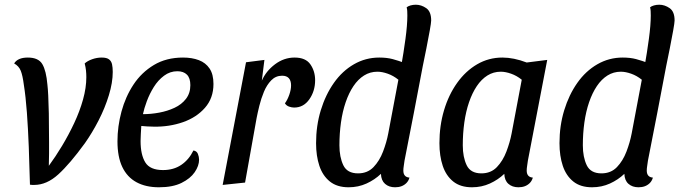

<svg xmlns="http://www.w3.org/2000/svg" viewBox="-20 -774 2880 814"><path d="M125 10Q121 10 116.5 10Q112 10 107 9Q105 -73 102 -151Q99 -229 94 -297Q89 -365 81 -415Q76 -454 68 -474Q60 -494 40 -505Q47 -517 61.5 -523.5Q76 -530 98 -530Q143 -530 159.5 -502Q176 -474 181 -415Q183 -398 184.5 -369Q186 -340 187 -293Q188 -246 188 -171Q188 -149 188 -123.5Q188 -98 187 -71Q215 -109 243 -155.5Q271 -202 294.5 -252Q318 -302 332 -352Q346 -402 346 -447Q346 -461 344.5 -475.5Q343 -490 339 -505Q351 -516 371 -523Q391 -530 411 -530Q432 -530 442 -522.5Q452 -515 455 -501.5Q458 -488 458 -469Q458 -424 441.5 -370Q425 -316 398 -263.5Q371 -211 340 -167Q276 -79 227 -34.5Q178 10 125 10Z M654 20Q598 20 558.5 -1.5Q519 -23 498.5 -66Q478 -109 478 -175Q478 -238 495 -301Q512 -364 546 -415.5Q580 -467 632.5 -498.5Q685 -530 756 -530Q794 -530 823 -519Q852 -508 868.5 -483.5Q885 -459 885 -418Q885 -358 849 -317Q813 -276 755.5 -256Q698 -236 633 -237Q620 -237 604 -238Q588 -239 579 -240Q578 -222 577 -205.5Q576 -189 576 -176Q576 -118 596 -85.5Q616 -53 671 -53Q716 -53 748.5 -75Q781 -97 800 -136Q814 -134 819 -121.5Q824 -109 824 -97Q824 -71 805.5 -44Q787 -17 749.5 1.5Q712 20 654 20ZM586 -290Q620 -290 655 -296.5Q690 -303 720 -317Q750 -331 768.5 -355Q787 -379 787 -413Q787 -443 772.5 -457.5Q758 -472 732 -472Q701 -472 675.5 -453Q650 -434 632 -405Q614 -376 602.5 -345Q591 -314 586 -290Z M924 10 1023 -510 1101 -520 1090 -432Q1108 -473 1146 -501.5Q1184 -530 1229 -530Q1276 -530 1296 -501Q1316 -472 1316 -434Q1316 -388 1291.5 -353Q1267 -318 1227 -318Q1217 -318 1205.5 -322Q1194 -326 1188 -336Q1199 -351 1206.5 -372.5Q1214 -394 1214 -412Q1214 -432 1204.5 -442.5Q1195 -453 1176 -453Q1149 -453 1130 -433.5Q1111 -414 1099 -385Q1087 -356 1079.5 -325.5Q1072 -295 1068 -274L1019 0Z M1458 20Q1409 20 1378.5 -4.5Q1348 -29 1334 -71Q1320 -113 1320 -167Q1320 -241 1340 -306.5Q1360 -372 1395.5 -422.5Q1431 -473 1480.5 -501.5Q1530 -530 1588 -530Q1620 -530 1644.5 -523.5Q1669 -517 1701 -505L1773 -497Q1754 -396 1734.5 -295Q1715 -194 1695 -93Q1694 -84 1692 -72Q1690 -60 1690 -51Q1690 -37 1696.5 -29.5Q1703 -22 1716 -21Q1712 -7 1703 2Q1694 11 1682 15.5Q1670 20 1655 20Q1629 20 1612.5 5.5Q1596 -9 1595 -37Q1569 -12 1534 4Q1499 20 1458 20ZM1498 -39Q1538 -39 1563.5 -65.5Q1589 -92 1604 -131.5Q1619 -171 1626 -208L1669 -436Q1648 -453 1624 -461.5Q1600 -470 1580 -470Q1549 -470 1523.5 -454Q1498 -438 1478.5 -409Q1459 -380 1445.5 -340.5Q1432 -301 1425.5 -254.5Q1419 -208 1419 -158Q1419 -108 1435.5 -73.5Q1452 -39 1498 -39ZM1771 -487 1681 -494Q1691 -550 1699 -609Q1707 -668 1707 -708Q1707 -719 1706.5 -727.5Q1706 -736 1704 -743Q1710 -748 1720.5 -751Q1731 -754 1743 -754Q1766 -754 1787 -739.5Q1808 -725 1808 -687Q1808 -678 1802 -644.5Q1796 -611 1787.5 -568Q1779 -525 1771 -487Z M1981 20Q1932 20 1901.5 -4.5Q1871 -29 1857 -71Q1843 -113 1843 -167Q1843 -241 1862.5 -306.5Q1882 -372 1918 -422.5Q1954 -473 2003 -501.5Q2052 -530 2110 -530Q2158 -530 2213 -509L2300 -520L2218 -93Q2217 -84 2215 -72Q2213 -60 2213 -51Q2213 -37 2219.5 -29.5Q2226 -22 2239 -21Q2235 -7 2226 2Q2217 11 2205 15.5Q2193 20 2178 20Q2152 20 2135.5 5.5Q2119 -9 2118 -37Q2092 -12 2057 4Q2022 20 1981 20ZM2021 -39Q2061 -39 2086.5 -65.5Q2112 -92 2127 -131.5Q2142 -171 2149 -208L2192 -436Q2171 -453 2147 -461.5Q2123 -470 2103 -470Q2072 -470 2046.5 -454Q2021 -438 2001.5 -409Q1982 -380 1968.5 -340.5Q1955 -301 1948.5 -254.5Q1942 -208 1942 -158Q1942 -108 1958.5 -73.5Q1975 -39 2021 -39Z M2490 20Q2441 20 2410.5 -4.5Q2380 -29 2366 -71Q2352 -113 2352 -167Q2352 -241 2372 -306.5Q2392 -372 2427.5 -422.5Q2463 -473 2512.5 -501.5Q2562 -530 2620 -530Q2652 -530 2676.5 -523.5Q2701 -517 2733 -505L2805 -497Q2786 -396 2766.5 -295Q2747 -194 2727 -93Q2726 -84 2724 -72Q2722 -60 2722 -51Q2722 -37 2728.5 -29.5Q2735 -22 2748 -21Q2744 -7 2735 2Q2726 11 2714 15.5Q2702 20 2687 20Q2661 20 2644.5 5.5Q2628 -9 2627 -37Q2601 -12 2566 4Q2531 20 2490 20ZM2530 -39Q2570 -39 2595.5 -65.5Q2621 -92 2636 -131.5Q2651 -171 2658 -208L2701 -436Q2680 -453 2656 -461.5Q2632 -470 2612 -470Q2581 -470 2555.5 -454Q2530 -438 2510.5 -409Q2491 -380 2477.5 -340.5Q2464 -301 2457.5 -254.5Q2451 -208 2451 -158Q2451 -108 2467.5 -73.5Q2484 -39 2530 -39ZM2803 -487 2713 -494Q2723 -550 2731 -609Q2739 -668 2739 -708Q2739 -719 2738.5 -727.5Q2738 -736 2736 -743Q2742 -748 2752.5 -751Q2763 -754 2775 -754Q2798 -754 2819 -739.5Q2840 -725 2840 -687Q2840 -678 2834 -644.5Q2828 -611 2819.5 -568Q2811 -525 2803 -487Z"/></svg>

Font: Sansita Swashed Light
Style: Regular
Weight: 300
Designer: Pablo Cosgaya
Foundry: Omnibus-Type
Version: Version 1.003